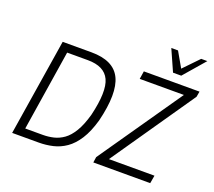

<svg xmlns="http://www.w3.org/2000/svg" viewBox="-148 -1118 1466 1316"><g transform="rotate(20 585.5 -460.0)"><path d="M61 0 173 -705H383Q545 -705 595 -602Q645 -499 592 -284Q567 -196 531 -140Q495 -84 451 -53.5Q407 -23 357 -11.5Q307 0 255 0ZM135 -59H263Q303 -59 341 -68Q379 -77 413.5 -101.5Q448 -126 477.5 -175Q507 -224 529 -303Q573 -487 536 -566.5Q499 -646 378 -646H227ZM653 0 659 -41 1101 -680 1103 -647H756L765 -705H1171L1164 -665L723 -25L721 -58H1078L1068 0ZM956 -765 887 -920H936L999 -810L1105 -920H1150L1016 -765Z"/></g></svg>

Font: Nunito Sans 7pt Condensed Light
Style: Italic
Weight: 300
Width: 3
Italic angle: -9°
Designer: Vernon Adams
Foundry: Vernon Adams
Version: Version 3.101;gftools[0.9.27]